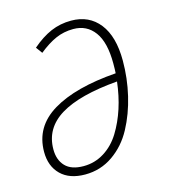

<svg xmlns="http://www.w3.org/2000/svg" viewBox="-87 -600 600 682"><g transform="rotate(-15 212.5 -259.5)"><path d="M235.8 -529.8Q301.8 -529.8 339.4 -481.9Q377 -434.1 377 -345.2Q377 -280.3 362.3 -218Q347.7 -155.8 319.8 -104Q292 -52.2 246.3 -20.5Q200.7 11.2 144 11.2Q86.4 11.2 54.7 -20Q22.9 -51.3 22.9 -104Q22.9 -196.3 106.4 -246.6Q189.9 -296.9 340.8 -308.1Q341.8 -320.3 341.8 -344.2Q341.8 -421.9 313.5 -460.4Q285.2 -499 235.8 -499Q200.7 -499 170.9 -485.8Q141.1 -472.7 107.9 -445.8L90.8 -469.2Q126.5 -500 161.1 -514.9Q195.8 -529.8 235.8 -529.8ZM146 -19Q187.5 -19 222.2 -40.8Q256.8 -62.5 279.8 -99.9Q302.7 -137.2 317.4 -182.4Q332 -227.5 337.9 -278.8Q197.3 -267.1 127.2 -224.4Q57.1 -181.6 57.1 -104Q57.1 -64.9 79.1 -42Q101.1 -19 146 -19Z"/></g></svg>

Font: Fira Sans Compressed UltraLight
Style: Italic
Weight: 200
Width: 3
Italic angle: -8°
Designer: Carrois Corporate & Edenspiekermann AG
Foundry: Carrois Corporate GbR & Edenspiekermann AG
Version: Version 4.203;PS 004.203;hotconv 1.0.88;makeotf.lib2.5.64775